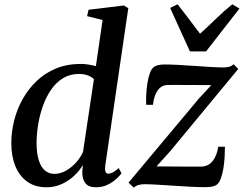

<svg xmlns="http://www.w3.org/2000/svg" viewBox="-20 -842 1110 874"><path d="M459 -87.5Q457 -70 460.2 -60.8Q463.5 -51.5 473.5 -51.5Q483 -51.5 494.2 -57.5Q505.5 -63.5 520.5 -77L533 -53Q526 -43 510 -28Q494 -13 470.2 -1.2Q446.5 10.5 416.5 10.5Q383.5 10.5 368.8 -8Q354 -26.5 354.5 -59.5L357 -91Q343 -66 318.5 -42.8Q294 -19.5 261.8 -4.5Q229.5 10.5 191.5 10.5Q139.5 10.5 103.8 -15.2Q68 -41 49.8 -86.2Q31.5 -131.5 31.5 -190.5Q31.5 -241 44.2 -292.5Q57 -344 82.8 -390.2Q108.5 -436.5 146.5 -473Q184.5 -509.5 234.8 -530.2Q285 -551 348 -551Q365 -551 383.2 -548Q401.5 -545 416.5 -541L447 -751L376.5 -768.5L383 -797.5L543.5 -817L564 -805ZM407.5 -481.5Q397 -492.5 379.2 -499Q361.5 -505.5 339.5 -505.5Q298.5 -505.5 266.8 -486Q235 -466.5 212.2 -433.2Q189.5 -400 175 -358.8Q160.5 -317.5 153.5 -273.8Q146.5 -230 146.5 -190.5Q146.5 -145 156.2 -113.5Q166 -82 184.2 -66.2Q202.5 -50.5 227.5 -50.5Q254.5 -50.5 280.5 -65.2Q306.5 -80 327 -103Q347.5 -126 358 -151ZM942 -454.5Q929.5 -454.5 908.2 -454.8Q887 -455 861.8 -455Q836.5 -455 812.2 -455.2Q788 -455.5 769 -455.5Q750 -455.5 741.5 -455Q720.5 -454 707 -441Q693.5 -428 686 -407.8Q678.5 -387.5 676.5 -365H645.5Q644.5 -381.5 645.5 -407.2Q646.5 -433 650.5 -460.2Q654.5 -487.5 662.2 -509Q670 -530.5 682 -538Q688 -542 699 -545.2Q710 -548.5 728.5 -548.5Q756 -548.5 792.8 -546.5Q829.5 -544.5 868 -541.8Q906.5 -539 940.8 -537Q975 -535 996.5 -535Q1011 -535 1022 -537.8Q1033 -540.5 1043.5 -549.5L1064.5 -528L755 -154L692.5 -84.5Q712 -84.5 740.2 -84.2Q768.5 -84 798.2 -83.8Q828 -83.5 853.8 -83.5Q879.5 -83.5 894.5 -83.5Q928.5 -84 948 -108.8Q967.5 -133.5 973.5 -174H1004Q1004 -153.5 1002.5 -127.2Q1001 -101 996.8 -75.2Q992.5 -49.5 985.2 -29.5Q978 -9.5 966.5 -1Q960 4 947.2 7Q934.5 10 914 10Q885.5 10 846.8 8Q808 6 767.8 3.2Q727.5 0.5 692.8 -1.5Q658 -3.5 637 -3.5Q623 -3.5 610.8 0Q598.5 3.5 589 12L565 -10.5L885 -393ZM844.5 -608 754.5 -806 788.5 -822.5Q813 -791.5 838.5 -757.5Q864 -723.5 890.5 -688.5Q927.5 -721.5 962 -755.5Q996.5 -789.5 1037.5 -822.5L1070 -803L918 -608Z"/></svg>

Font: Merriweather 60pt Medium
Style: Italic
Weight: 500
Italic angle: -7.8°
Version: Version 2.101